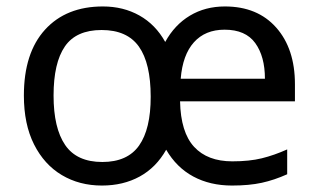

<svg xmlns="http://www.w3.org/2000/svg" viewBox="-20 -565 986 595"><path d="M677 -545Q778 -545 836 -479.5Q894 -414 894 -304V-251H538Q540 -155 581.5 -110Q623 -65 700 -65Q753 -65 791.5 -74.5Q830 -84 870 -102V-25Q830 -7 791 1.5Q752 10 699 10Q631 10 579 -18Q527 -46 495 -101Q464 -46 413 -18Q362 10 296 10Q226 10 171.5 -22.5Q117 -55 85.5 -117.5Q54 -180 54 -269Q54 -401 119.5 -473Q185 -545 299 -545Q362 -545 412 -517Q462 -489 492 -435Q521 -488 568.5 -516.5Q616 -545 677 -545ZM676 -473Q616 -473 581 -434Q546 -395 540 -321H801Q801 -390 771 -431.5Q741 -473 676 -473ZM295 -472Q216 -472 181 -421Q146 -370 146 -269Q146 -168 182 -115.5Q218 -63 297 -63Q375 -63 411 -114Q447 -165 447 -265Q447 -369 410.5 -420.5Q374 -472 295 -472Z"/></svg>

Font: Noto Sans Khojki
Style: Regular
Weight: 400
Designer: Monotype Design Team
Foundry: Monotype Imaging Inc.
Version: Version 2.003; ttfautohint (v1.8.4.7-5d5b)